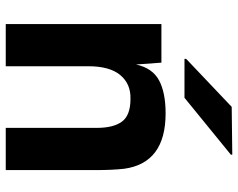

<svg xmlns="http://www.w3.org/2000/svg" viewBox="-98 -710 808 651"><g transform="rotate(90 305.5 -384.0)"><path d="M363.8 -542Q532.7 -542 551.8 -400.9Q556.2 -360.4 556.2 -306.2V0H413.1V-308.1Q413.1 -365.2 391.8 -394Q370.6 -422.9 314.9 -422.9Q264.2 -424.3 234.1 -388.4Q204.1 -352.5 204.1 -279.8V0H61V-527.8H191.9L198.2 -441.9Q210.4 -497.6 252 -519.8Q293.5 -542 363.8 -542ZM179.2 -606V-611.8L341.8 -766.1L503.9 -768.1V-763.2L311 -606Z"/></g></svg>

Font: Nacelle Bold
Style: Regular
Weight: 700
Designer: Sora Sagano
Foundry: Sora Sagano
Version: Version 1.000;FEAKit 1.0